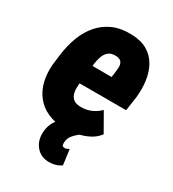

<svg xmlns="http://www.w3.org/2000/svg" viewBox="-177 -634 823 916"><g transform="rotate(30 234.5 -176.0)"><path d="M217.8 9.8Q166 8.8 126.7 -9.3Q87.4 -27.3 62.3 -59.3Q37.1 -91.3 26.9 -134Q16.6 -176.8 21 -227.1L28.3 -284.7Q35.2 -338.4 52.7 -384.8Q70.3 -431.2 100.3 -466.3Q130.4 -501.5 173.8 -520.8Q217.3 -540 276.4 -538.1Q329.6 -536.6 364.5 -515.6Q399.4 -494.6 418.7 -459.5Q438 -424.3 443.8 -380.4Q449.7 -336.4 444.3 -289.1L433.1 -212.4H75.7L93.8 -315.4L293.5 -314.9L296.9 -334.5Q299.3 -352.1 300.3 -369.4Q301.3 -386.7 293.7 -398.7Q286.1 -410.6 263.7 -412.6Q236.3 -413.6 221.7 -401.6Q207 -389.6 200 -369.9Q192.9 -350.1 189.9 -327.4Q187 -304.7 185.1 -284.7L177.7 -226.6Q175.8 -207 175.3 -188.2Q174.8 -169.4 179.9 -153.6Q185.1 -137.7 197.5 -128.2Q210 -118.7 234.9 -117.7Q265.1 -116.7 292 -127.7Q318.8 -138.7 340.3 -160.2L397.9 -59.1Q377.9 -32.7 347.4 -17.8Q316.9 -2.9 283 3.7Q249 10.3 217.8 9.8ZM232.9 -46.9 321.3 -17.1Q307.1 -6.3 292.5 5.1Q277.8 16.6 266.8 30.8Q255.9 44.9 253.9 64.5Q252.9 72.8 254.4 81.3Q255.9 89.8 266.1 90.3Q273.4 91.8 279.8 88.4Q286.1 85 292.5 82.5L303.7 166Q289.6 176.3 272.9 181.2Q256.3 186 239.3 186Q194.8 186.5 168.5 157.2Q142.1 127.9 142.1 85.4Q142.1 53.7 153.3 29.1Q164.6 4.4 185.1 -14.2Q205.6 -32.7 232.9 -46.9Z"/></g></svg>

Font: Roboto Condensed Black
Style: Italic
Weight: 900
Italic angle: -12°
Designer: Christian Robertson
Foundry: Google
Version: Version 3.008; 2023